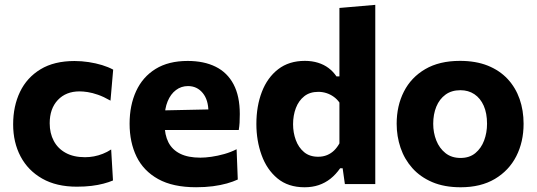

<svg xmlns="http://www.w3.org/2000/svg" viewBox="-20 -766 2234 799"><path d="M299.7 10.9Q214.7 10.9 155.6 -22.8Q96.5 -56.4 65.6 -115Q34.7 -173.5 34.7 -248.6Q34.7 -324.2 63.3 -383.8Q91.9 -443.3 148.7 -477.7Q205.4 -512.1 290 -512.1Q319.8 -512.1 349.1 -507.6Q378.5 -503.1 404.6 -495.2Q430.7 -487.2 451 -476.2L439.8 -347.2Q411.3 -363.5 387.7 -371.7Q364.1 -379.9 344.9 -382.8Q325.8 -385.7 310.9 -385.7Q254.6 -385.7 220.7 -349.9Q186.8 -314 186.8 -253Q186.8 -211.7 203.7 -179.8Q220.5 -147.9 253.3 -129.9Q286.1 -111.8 333.8 -111.8Q352.7 -111.8 371.2 -115.3Q389.7 -118.8 407.7 -125.9Q425.8 -133 442.6 -144L450.2 -15Q432.9 -7.6 410.7 -1.8Q388.6 4.1 361 7.5Q333.4 10.9 299.7 10.9Z M796.1 13.2Q699.5 13.2 638.3 -20.8Q577.2 -54.8 548.2 -114.3Q519.3 -173.9 519.3 -251Q519.3 -327.8 546.5 -386.8Q573.6 -445.8 627.4 -479.1Q681.2 -512.4 761 -512.4Q829.1 -512.4 877.6 -488.2Q926.1 -464.1 952 -415.1Q977.9 -366.1 977.9 -291.5Q977.9 -271.4 977 -255.8Q976.1 -240.3 973.6 -225L845.3 -273.4Q846.3 -280.1 846.8 -287.1Q847.3 -294.2 847.3 -300.2Q847.3 -350.3 823.6 -379Q799.9 -407.8 762.3 -407.8Q734.1 -407.8 712.2 -391.2Q690.2 -374.7 677.7 -344.5Q665.1 -314.3 665.1 -273V-248.7Q665.1 -204.8 680.8 -173.8Q696.6 -142.9 729.6 -126.4Q762.6 -109.9 813.9 -109.9Q833.8 -109.9 860 -113.6Q886.3 -117.4 913.6 -125.1Q941 -132.9 964.6 -145L969.5 -18.9Q950.2 -10 924.3 -2.6Q898.3 4.7 866 9Q833.7 13.2 796.1 13.2ZM577.1 -225V-304.9L886.5 -311.4L973.6 -286.8V-225Z M1247.4 13.3Q1179.1 13.3 1134.6 -23.6Q1090.2 -60.4 1068.6 -120.6Q1046.9 -180.7 1046.9 -250.2Q1046.9 -324.4 1069.8 -383.8Q1092.7 -443.3 1137.7 -478Q1182.7 -512.7 1248.8 -512.7Q1278.5 -512.7 1303.4 -504.9Q1328.3 -497.2 1347.5 -482.7Q1366.8 -468.1 1380.3 -448H1392.5V-493.4Q1392.5 -554.6 1392.5 -613.8Q1392.5 -673 1392.5 -732.9L1541.7 -745.8Q1541.7 -686.8 1541.7 -624.6Q1541.7 -562.3 1541.7 -493.4V-216Q1541.7 -154 1541.7 -103.8Q1541.7 -53.7 1541.7 0H1415.2L1405.9 -65.7H1395.5Q1377.3 -39.8 1355.3 -22.3Q1333.2 -4.8 1306.3 4.3Q1279.5 13.3 1247.4 13.3ZM1303.9 -113.7Q1324.6 -113.7 1341.3 -120.7Q1358 -127.7 1370.7 -140.1Q1383.3 -152.6 1392.5 -169.3V-339.3Q1382.4 -353.6 1368.6 -363.4Q1354.8 -373.3 1338.4 -378.6Q1322 -383.8 1304.7 -383.8Q1269.3 -383.8 1246.1 -365.4Q1222.8 -346.9 1211.2 -316.3Q1199.6 -285.7 1199.6 -249Q1199.6 -214.2 1210.9 -183.4Q1222.2 -152.5 1245.2 -133.1Q1268.3 -113.7 1303.9 -113.7Z M1897.2 13.3Q1829.1 13.3 1778.9 -8.1Q1728.7 -29.6 1695.8 -66.6Q1662.9 -103.6 1646.8 -151.3Q1630.7 -198.9 1630.7 -251Q1630.7 -325.6 1660.8 -384.8Q1690.9 -444 1749.6 -478.3Q1808.3 -512.7 1894.1 -512.7Q1960.2 -512.7 2009.9 -492.8Q2059.5 -472.8 2092.7 -437.1Q2125.8 -401.3 2142.4 -353.8Q2158.9 -306.2 2158.9 -251Q2158.9 -175.7 2128.5 -115.9Q2098 -56.2 2039.4 -21.4Q1980.8 13.3 1897.2 13.3ZM1896.6 -108.7Q1933.8 -108.7 1958.2 -128.9Q1982.6 -149.1 1994.7 -181.5Q2006.8 -213.9 2006.8 -251Q2006.8 -294.8 1993 -326Q1979.1 -357.3 1954.1 -374Q1929.2 -390.6 1896 -390.6Q1859.2 -390.6 1834 -372.2Q1808.7 -353.7 1795.7 -322.1Q1782.8 -290.5 1782.8 -251Q1782.8 -213.9 1795.6 -181.5Q1808.4 -149.1 1833.8 -128.9Q1859.1 -108.7 1896.6 -108.7Z"/></svg>

Font: Commissioner Thin
Style: Regular
Weight: 100
Designer: Kostas Bartsokas
Foundry: Kostas Bartsokas
Version: Version 1.001;gftools[0.9.23]